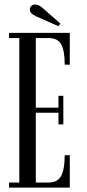

<svg xmlns="http://www.w3.org/2000/svg" viewBox="-20 -849 393 869"><path d="M244.1 -730.5 144 -774.9Q129.4 -781.7 122.3 -788.6Q115.2 -795.4 115.2 -806.6Q115.2 -816.4 122.1 -822.5Q128.9 -828.6 139.6 -828.6Q154.3 -828.6 170.9 -814.5L253.4 -742.2ZM21 0V-22.9H67.4V-676.8H21V-700.2H295.9V-556.2H272.9Q272.9 -619.6 257.1 -648.2Q241.2 -676.8 200.2 -676.8H142.1V-361.8H244.6V-415.5H266.6V-286.1H244.6V-338.9H142.1V-22.9H200.7Q240.2 -22.9 256.6 -52.7Q272.9 -82.5 272.9 -146.5H295.9V0Z"/></svg>

Font: Imbue
Style: Regular
Weight: 400
Designer: Tyler Finck
Foundry: Etcetera Type Company
Version: Version 0.910